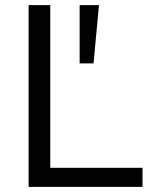

<svg xmlns="http://www.w3.org/2000/svg" viewBox="-20 -725 593 745"><path d="M91 0V-705H175V-74H533V0ZM289 -479V-705H364L343 -479Z"/></svg>

Font: Nunito Sans 11pt
Style: Regular
Weight: 400
Version: Version 3.101;gftools[0.9.27]